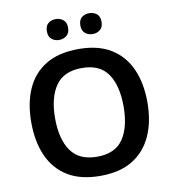

<svg xmlns="http://www.w3.org/2000/svg" viewBox="-98 -1001 986 1096"><g transform="rotate(-10 395.5 -453.0)"><path d="M732 -358Q732 -247 695 -164.5Q658 -82 584 -36Q510 10 396 10Q281 10 206.5 -36Q132 -82 95.5 -165Q59 -248 59 -359Q59 -470 95.5 -552Q132 -634 206.5 -679.5Q281 -725 397 -725Q510 -725 584 -679.5Q658 -634 695 -551.5Q732 -469 732 -358ZM197 -358Q197 -238 244.5 -169.5Q292 -101 396 -101Q501 -101 547.5 -169.5Q594 -238 594 -358Q594 -478 547.5 -546.5Q501 -615 397 -615Q292 -615 244.5 -546.5Q197 -478 197 -358ZM237 -855Q237 -887 255 -901.5Q273 -916 298 -916Q323 -916 341.5 -901.5Q360 -887 360 -856Q360 -825 341.5 -810Q323 -795 298 -795Q273 -795 255 -810Q237 -825 237 -855ZM431 -855Q431 -887 449 -901.5Q467 -916 492 -916Q518 -916 536 -901.5Q554 -887 554 -856Q554 -825 536 -810Q518 -795 493 -795Q467 -795 449 -810Q431 -825 431 -855Z"/></g></svg>

Font: Noto Sans NKo Unjoined SemiBold
Style: Regular
Weight: 600
Designer: Monotype Design Team
Foundry: Monotype Imaging Inc.
Version: Version 2.004